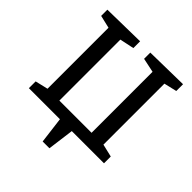

<svg xmlns="http://www.w3.org/2000/svg" viewBox="-229 -864 1202 1202"><g transform="rotate(45 372.5 -262.5)"><path d="M620 -620V-80L705 -60V0H420L397 175H337L315 0H40V-60L125 -80V-620L40 -640V-695L325 -700V-640L230 -620V-80H515V-620L420 -640V-695L705 -700V-640Z"/></g></svg>

Font: Bitter
Style: Regular
Weight: 400
Designer: Sol Matas
Foundry: Sol Matas
Version: Version 1.300;PS 001.300;hotconv 1.0.70;makeotf.lib2.5.58329